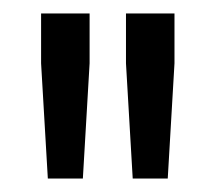

<svg xmlns="http://www.w3.org/2000/svg" viewBox="-20 -708 320 285"><path d="M177 -443 167 -614V-688H239V-614L229 -443ZM51 -443 41 -614V-688H113V-614L103 -443Z"/></svg>

Font: Saira ExtraCondensed Medium
Style: Regular
Weight: 500
Width: 2
Designer: Hector Gatti with collaboration of the Omnibus-Type team
Foundry: Omnibus-Type
Version: Version 1.101